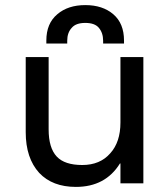

<svg xmlns="http://www.w3.org/2000/svg" viewBox="-20 -720 660 754"><path d="M543 0H453V-78H451Q394 14 278 14Q186 14 134 -41Q81 -99 81 -201V-496H171V-212Q171 -139 203 -105Q234 -72 303 -72Q373 -72 413 -118Q453 -162 453 -239V-496H543ZM162 -549V-555V-561Q162 -628 205 -664Q247 -700 315 -700Q383 -700 425 -664Q467 -628 467 -561V-555V-549H385V-555V-560Q385 -591 368 -611Q352 -630 315 -630Q278 -630 262 -611Q244 -592 244 -560V-555V-549Z"/></svg>

Font: Rilu
Style: Bold
Weight: 500
Designer: Alí Sinisterra
Foundry: Alí Sinisterra
Version: ""